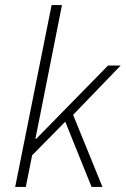

<svg xmlns="http://www.w3.org/2000/svg" viewBox="-20 -739 497 759"><path d="M40 0 184 -719H225L120 -190H123L407 -480H457L269 -285L385 0H342L238 -258L107 -125L82 0Z"/></svg>

Font: TypoPRO Source Sans Pro
Style: Italic
Weight: 300
Italic angle: -11°
Designer: Paul D. Hunt
Foundry: Adobe Systems Incorporated
Version: Version 1.075;PS 2.000;hotconv 1.0.86;makeotf.lib2.5.63406